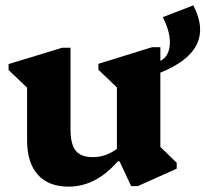

<svg xmlns="http://www.w3.org/2000/svg" viewBox="-20 -681 766 716"><path d="M236 15Q161 15 121 -29.5Q81 -74 81 -159V-354L12 -420V-442L212 -503H243V-198Q243 -143 262.5 -119Q282 -95 326 -95Q375 -95 416 -126V-355L347 -421V-443L547 -505H578V-133L639 -74V-52L494 13H469L426 -79H419Q337 15 236 15ZM587 -617 701 -661Q789 -491 570 -407L518 -387V-428L572 -451Q609 -466 613 -512.5Q617 -559 587 -617Z"/></svg>

Font: Platypi
Style: Bold
Weight: 700
Designer: David Sargent
Foundry: Bolt Cutter Type
Version: Version 1.200; ttfautohint (v1.8.4.7-5d5b)